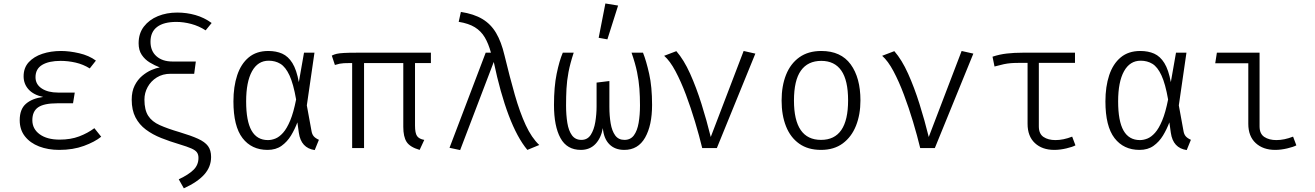

<svg xmlns="http://www.w3.org/2000/svg" viewBox="-20 -836 7425 1084"><path d="M392.3 -252.8H302.6Q228.7 -252.8 195.6 -230.3Q162.6 -207.7 162.6 -157.4Q162.6 -108.2 204.1 -77.9Q245.6 -47.7 316.9 -47.7Q379 -47.7 426.9 -65.9Q474.9 -84.1 512.8 -112.3L551.3 -64.1Q515.4 -34.9 453.8 -12.3Q392.3 10.3 314.4 10.3Q251.3 10.3 200.8 -9.2Q150.3 -28.7 120.8 -66.2Q91.3 -103.6 91.3 -157.4Q91.3 -219.5 126.4 -250Q161.5 -280.5 223.6 -288.7Q169.7 -300 141.5 -331Q113.3 -362.1 113.3 -405.1Q113.3 -453.3 142.3 -484.9Q171.3 -516.4 219.2 -532.3Q267.2 -548.2 324.6 -548.2Q371.8 -548.2 427.2 -535.4Q482.6 -522.6 521.5 -493.8L486.7 -449.7Q449.7 -472.8 406.9 -482.6Q364.1 -492.3 322.6 -492.3Q255.9 -492.3 218.2 -469.7Q180.5 -447.2 180.5 -400Q180.5 -360 215.4 -336.7Q250.3 -313.3 308.2 -313.3H402.1Z M980.5 -765.1Q1033.8 -765.1 1083.3 -751Q1132.8 -736.9 1174.9 -706.2L1141 -664.6Q1103.1 -689.2 1059.7 -700.8Q1016.4 -712.3 975.9 -712.3Q904.6 -712.3 867.2 -684.1Q829.7 -655.9 829.7 -600.5Q829.7 -548.2 863.3 -518.5Q896.9 -488.7 953.8 -488.7H1085.6L1076.4 -419.5H943.6Q898.5 -419.5 865.1 -398.7Q831.8 -377.9 813.6 -344.6Q795.4 -311.3 795.4 -273.8Q795.4 -215.4 816.7 -182.3Q837.9 -149.2 882.1 -129.5Q926.2 -109.7 994.4 -89.7Q1059 -70.3 1097.9 -52.6Q1136.9 -34.9 1154.4 -11.3Q1171.8 12.3 1171.8 50.3Q1171.8 106.2 1133.3 149.2Q1094.9 192.3 1017.9 227.2L989.2 176.4Q1045.6 149.7 1073.1 122.3Q1100.5 94.9 1100.5 55.4Q1100.5 35.9 1091.5 23.8Q1082.6 11.8 1059.7 1.8Q1036.9 -8.2 994.4 -21Q939 -37.4 890 -56.9Q841 -76.4 803.6 -104.4Q766.2 -132.3 744.9 -173.3Q723.6 -214.4 723.6 -273.3Q723.6 -320 740.3 -353.1Q756.9 -386.2 782.6 -407.7Q808.2 -429.2 835.1 -440.8Q862.1 -452.3 882.1 -455.4Q852.8 -466.7 825.4 -483.3Q797.9 -500 780.3 -526.2Q762.6 -552.3 762.6 -591.8Q762.6 -647.2 792.3 -685.9Q822.1 -724.6 871.5 -744.9Q921 -765.1 980.5 -765.1Z M1494.9 -548.2Q1539.5 -548.2 1573.3 -533.1Q1607.2 -517.9 1630.8 -480Q1654.4 -442.1 1667.2 -372.3L1696.4 -538.5H1755.4L1712.3 -241L1739 -94.9Q1742.1 -77.4 1751.5 -66.4Q1761 -55.4 1780.5 -46.7L1756.9 11.3Q1679.5 0 1667.2 -86.2L1659 -145.1Q1644.6 -106.7 1623.1 -71Q1601.5 -35.4 1569.5 -12.6Q1537.4 10.3 1490.8 10.3Q1400.5 10.3 1349.2 -56.4Q1297.9 -123.1 1297.9 -263.6Q1297.9 -347.2 1319.2 -411.3Q1340.5 -475.4 1384.1 -511.8Q1427.7 -548.2 1494.9 -548.2ZM1496.9 -493.3Q1435.9 -493.3 1402.8 -433.6Q1369.7 -373.8 1369.7 -263.6Q1369.7 -152.3 1400.3 -98.7Q1430.8 -45.1 1492.8 -45.1Q1513.3 -45.1 1535.1 -53.8Q1556.9 -62.6 1578.2 -86.4Q1599.5 -110.3 1618.5 -155.6Q1637.4 -201 1651.8 -274.4Q1636.4 -363.1 1614.4 -410.5Q1592.3 -457.9 1563.3 -475.6Q1534.4 -493.3 1496.9 -493.3Z M2412.8 -538.5V-480H2323.1V-127.2Q2323.1 -84.6 2334.6 -67.9Q2346.2 -51.3 2375.4 -46.2L2349.2 10.3Q2294.4 -5.6 2275.6 -34.9Q2256.9 -64.1 2256.9 -120V-480H2035.4V0H1968.2V-480H1956.9Q1934.4 -480 1921.5 -479.2Q1908.7 -478.5 1898.2 -476.4Q1887.7 -474.4 1870.8 -469.2L1853.3 -522.1Q1866.2 -528.7 1880.5 -532.1Q1894.9 -535.4 1920.5 -536.9Q1946.2 -538.5 1992.8 -538.5Z M2722.1 -538.5H2751.8Q2737.9 -589.7 2716.9 -625.1Q2695.9 -660.5 2661 -682.1Q2626.2 -703.6 2569.7 -712.8L2582.1 -768.7Q2655.4 -757.4 2703.3 -728.7Q2751.3 -700 2780.8 -650Q2810.3 -600 2828.2 -524.1Q2857.9 -401 2886.4 -301.3Q2914.9 -201.5 2948.2 -129.7Q2981.5 -57.9 3024.6 -17.4L2957.4 10.3Q2900 -58.5 2852.3 -184.4Q2804.6 -310.3 2767.7 -486.2L2577.9 11.3L2517.9 -1.5Z M3610.3 -538.5Q3628.7 -492.3 3645.1 -419.2Q3661.5 -346.2 3661.5 -243.6Q3661.5 -128.2 3622.1 -59Q3582.6 10.3 3504.6 10.3Q3451.8 10.3 3420.3 -21.5Q3388.7 -53.3 3383.6 -112.8Q3373.3 -55.9 3341.5 -22.8Q3309.7 10.3 3259.5 10.3Q3181 10.3 3144.4 -56.4Q3107.7 -123.1 3107.7 -243.6Q3107.7 -346.2 3122.8 -419.5Q3137.9 -492.8 3157.4 -538.5H3219Q3199 -477.9 3189.7 -429Q3180.5 -380 3178.2 -335.1Q3175.9 -290.3 3175.9 -241Q3175.9 -186.7 3183.1 -142.3Q3190.3 -97.9 3209.2 -72.1Q3228.2 -46.2 3262.6 -46.2Q3296.9 -46.2 3315.4 -74.9Q3333.8 -103.6 3341 -147.2Q3348.2 -190.8 3348.2 -235.4V-369.7L3420.5 -378.5V-233.3Q3420.5 -182.1 3427.7 -139.5Q3434.9 -96.9 3453.3 -71.5Q3471.8 -46.2 3505.6 -46.2Q3540 -46.2 3559 -72.1Q3577.9 -97.9 3585.6 -142.3Q3593.3 -186.7 3593.3 -241Q3593.3 -290.3 3590 -335.1Q3586.7 -380 3576.7 -429Q3566.7 -477.9 3545.6 -538.5ZM3397.9 -816.4 3469.7 -804.6 3409.2 -613.8 3360 -622.6Z M3944.6 0Q3927.7 -69.7 3904.1 -148.5Q3880.5 -227.2 3852.6 -301.5Q3824.6 -375.9 3793.6 -434.1Q3762.6 -492.3 3729.7 -521L3798.5 -547.2Q3841 -498.5 3876.2 -420.3Q3911.3 -342.1 3940.5 -249.2Q3969.7 -156.4 3992.8 -62.6L4178.5 -548.2L4244.6 -533.3L4027.2 0Z M4616.9 -548.2Q4727.7 -548.2 4782.8 -472.6Q4837.9 -396.9 4837.9 -269.2Q4837.9 -189.2 4812.8 -126.2Q4787.7 -63.1 4738.2 -26.4Q4688.7 10.3 4615.4 10.3Q4541.5 10.3 4492.1 -24.9Q4442.6 -60 4417.7 -122.8Q4392.8 -185.6 4392.8 -268.2Q4392.8 -350.8 4417.9 -413.8Q4443.1 -476.9 4493.1 -512.6Q4543.1 -548.2 4616.9 -548.2ZM4616.9 -492.3Q4541 -492.3 4501.8 -437.4Q4462.6 -382.6 4462.6 -268.2Q4462.6 -46.2 4615.4 -46.2Q4768.2 -46.2 4768.2 -269.2Q4768.2 -382.6 4730 -437.4Q4691.8 -492.3 4616.9 -492.3Z M5175.4 0Q5158.5 -69.7 5134.9 -148.5Q5111.3 -227.2 5083.3 -301.5Q5055.4 -375.9 5024.4 -434.1Q4993.3 -492.3 4960.5 -521L5029.2 -547.2Q5071.8 -498.5 5106.9 -420.3Q5142.1 -342.1 5171.3 -249.2Q5200.5 -156.4 5223.6 -62.6L5409.2 -548.2L5475.4 -533.3L5257.9 0Z M6049.2 -538.5V-481H5845.1V-122.6Q5845.1 -80.5 5871.5 -62.8Q5897.9 -45.1 5939 -45.1Q5983.6 -45.1 6033.3 -64.6L6051.8 -15.4Q6036.4 -6.7 6000.5 1.8Q5964.6 10.3 5932.3 10.3Q5864.1 10.3 5822.8 -28.2Q5781.5 -66.7 5781.5 -136.9V-481H5736.4Q5708.2 -481 5688.2 -479.5Q5668.2 -477.9 5647.4 -473.6Q5626.7 -469.2 5594.9 -460.5L5583.6 -515.9Q5623.1 -529.2 5664.6 -533.8Q5706.2 -538.5 5753.3 -538.5Z M6417.9 -548.2Q6462.6 -548.2 6496.4 -533.1Q6530.3 -517.9 6553.8 -480Q6577.4 -442.1 6590.3 -372.3L6619.5 -538.5H6678.5L6635.4 -241L6662.1 -94.9Q6665.1 -77.4 6674.6 -66.4Q6684.1 -55.4 6703.6 -46.7L6680 11.3Q6602.6 0 6590.3 -86.2L6582.1 -145.1Q6567.7 -106.7 6546.2 -71Q6524.6 -35.4 6492.6 -12.6Q6460.5 10.3 6413.8 10.3Q6323.6 10.3 6272.3 -56.4Q6221 -123.1 6221 -263.6Q6221 -347.2 6242.3 -411.3Q6263.6 -475.4 6307.2 -511.8Q6350.8 -548.2 6417.9 -548.2ZM6420 -493.3Q6359 -493.3 6325.9 -433.6Q6292.8 -373.8 6292.8 -263.6Q6292.8 -152.3 6323.3 -98.7Q6353.8 -45.1 6415.9 -45.1Q6436.4 -45.1 6458.2 -53.8Q6480 -62.6 6501.3 -86.4Q6522.6 -110.3 6541.5 -155.6Q6560.5 -201 6574.9 -274.4Q6559.5 -363.1 6537.4 -410.5Q6515.4 -457.9 6486.4 -475.6Q6457.4 -493.3 6420 -493.3Z M7027.7 -479H6841L6850.3 -538.5H7091.3V-122.6Q7091.3 -80.5 7118.2 -62.8Q7145.1 -45.1 7186.2 -45.1Q7230.8 -45.1 7280.5 -64.6L7299 -15.4Q7283.6 -6.7 7247.7 1.8Q7211.8 10.3 7179.5 10.3Q7111.3 10.3 7069.5 -28.2Q7027.7 -66.7 7027.7 -136.9Z"/></svg>

Font: Fira Code Light
Style: Regular
Weight: 300
Monospace: yes
Designer: Carrois Corporate, Edenspiekermann AG, Nikita Prokopov
Foundry: Carrois Corporate, Edenspiekermann AG, Nikita Prokopov
Version: Version 6.000; ttfautohint (v1.8.2) -l 8 -r 50 -G 200 -x 14 